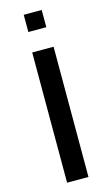

<svg xmlns="http://www.w3.org/2000/svg" viewBox="-134 -933 564 980"><g transform="rotate(-15 148.0 -442.5)"><path d="M92 0V-688H205V0ZM100 -794V-885H195V-794Z"/></g></svg>

Font: Saira Thin Medium
Style: Regular
Weight: 500
Version: Version 1.101